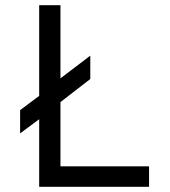

<svg xmlns="http://www.w3.org/2000/svg" viewBox="-20 -720 656 740"><path d="M131 0V-260.5L57.5 -206V-295.5L131 -350.5V-700H213V-418L328 -505.5V-415.5L213 -326.5V-79H554.5V0Z"/></svg>

Font: Overpass Mono Light
Style: Regular
Weight: 400
Monospace: yes
Version: Version 4.000